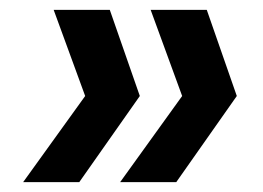

<svg xmlns="http://www.w3.org/2000/svg" viewBox="-20 -490 535 390"><path d="M203 -470 264 -295 141 -120H27L153 -295L89 -470ZM400 -470 461 -295 338 -120H224L350 -295L286 -470Z"/></svg>

Font: DM Sans 36pt SemiBold
Style: Italic
Weight: 600
Italic angle: -10°
Designer: Colophon Foundry, Jonny Pinhorn
Foundry: Colophon Foundry
Version: Version 4.004;gftools[0.9.30]